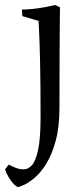

<svg xmlns="http://www.w3.org/2000/svg" viewBox="-56 -479 334 762"><path d="M105 -15Q105 -152 103 -236Q101 -320 99 -358Q97 -396 97 -396L33 -415L31 -441Q49 -441 73.5 -443.5Q98 -446 122 -450.5Q146 -455 163 -459L182 -450Q182 -450 181.5 -402Q181 -354 180.5 -265Q180 -176 180 -54Q180 25 165 80Q150 135 127.5 171Q105 207 81 227Q57 247 39 255Q21 263 15 263Q10 263 -0.5 252.5Q-11 242 -21 225.5Q-31 209 -36 193L-21 174Q-11 180 5 186.5Q21 193 39 193Q55 193 70 177.5Q85 162 95 117Q105 72 105 -15Z"/></svg>

Font: Average
Style: Regular
Weight: 400
Designer: Eduardo Tunni
Foundry: Eduardo Rodriguez Tunni
Version: Version 1.003; ttfautohint (v1.8.4.7-5d5b)